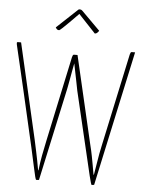

<svg xmlns="http://www.w3.org/2000/svg" viewBox="-60 -946 749 1005"><g transform="rotate(5 314.5 -444.0)"><path d="M460 11Q458 11 454.5 -2Q451 -15 446 -34L342 -474Q342 -474 339 -489.5Q336 -505 331.5 -527.5Q327 -550 322.5 -572Q318 -594 315 -609.5Q312 -625 312 -625L306 -646Q304 -652 304 -656Q304 -660 310 -660H327L434 -200Q443 -164 447.5 -140Q452 -116 456 -94.5Q460 -73 465 -43H467Q473 -75 479 -115Q485 -155 495 -200L599 -686Q601 -692 602.5 -696Q604 -700 609 -700H626L473 9Q473 9 471.5 9.5Q470 10 467.5 10.5Q465 11 460 11ZM169 10Q166 10 162 -6Q158 -22 152 -50Q143 -94 128.5 -157Q114 -220 97.5 -292Q81 -364 65 -433.5Q49 -503 35.5 -560Q22 -617 14 -651.5Q6 -686 6 -686Q5 -690 5 -695Q5 -700 10 -700H27L142 -200Q150 -164 155 -139.5Q160 -115 164.5 -93Q169 -71 174 -41H176Q181 -85 188 -121Q195 -157 204 -200L299 -646Q301 -652 302.5 -656Q304 -660 309 -660H318Q325 -660 325 -655.5Q325 -651 323 -646L316 -625Q316 -625 313 -610Q310 -595 306 -573Q302 -551 298 -528.5Q294 -506 291 -491Q288 -476 288 -476L183 9Q183 9 179 9.5Q175 10 169 10ZM407 -780Q407 -780 393.5 -794.5Q380 -809 362.5 -827.5Q345 -846 331.5 -860.5Q318 -875 318 -875Q318 -875 304 -861Q290 -847 271.5 -828Q253 -809 237.5 -795Q222 -781 220 -781Q210 -781 205.5 -787.5Q201 -794 201 -794L311 -897Q313 -899 319 -899Q322 -899 325.5 -897.5Q329 -896 333 -892Q333 -892 347.5 -877.5Q362 -863 381 -844Q400 -825 414.5 -810.5Q429 -796 429 -796Q429 -796 422.5 -788Q416 -780 407 -780Z"/></g></svg>

Font: Yanone Kaffeesatz ExtraLight ExtraLight
Style: Regular
Weight: 250
Version: Version 2.003